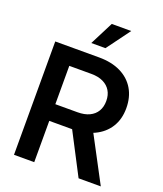

<svg xmlns="http://www.w3.org/2000/svg" viewBox="-167 -1051 981 1158"><g transform="rotate(20 323.0 -471.5)"><path d="M63 0V-727.5H344.7Q425.3 -727.5 483.4 -699Q541.5 -670.4 572.5 -618.2Q603.5 -565.9 603.5 -495.1Q603.5 -424.3 571 -372.8Q538.6 -321.3 479 -293.2Q419.4 -265.1 337.9 -265.1H139.2V-372.1H335Q379.9 -372.1 411.1 -387Q442.4 -401.9 458.7 -429.4Q475.1 -457 475.1 -495.1Q475.1 -533.2 458.5 -560.5Q441.9 -587.9 410.6 -603Q379.4 -618.2 334.5 -618.2H192.9V0ZM477.5 0 306.6 -328.6H445.8L620.1 0ZM270.5 -793 347.2 -943.4H472.2L361.3 -793Z"/></g></svg>

Font: Inter 28pt SemiBold
Style: Regular
Weight: 600
Designer: Rasmus Andersson
Foundry: rsms
Version: Version 4.001;git-66647c0bb